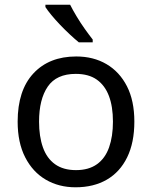

<svg xmlns="http://www.w3.org/2000/svg" viewBox="-20 -786 645 816"><path d="M551 -269Q551 -180 520.5 -117.5Q490 -55 434 -22.5Q378 10 301 10Q230 10 174.5 -22.5Q119 -55 87 -117.5Q55 -180 55 -269Q55 -402 122 -474Q189 -546 304 -546Q377 -546 432.5 -513.5Q488 -481 519.5 -419.5Q551 -358 551 -269ZM146 -269Q146 -206 162.5 -159.5Q179 -113 214 -88Q249 -63 303 -63Q357 -63 392 -88Q427 -113 443.5 -159.5Q460 -206 460 -269Q460 -333 443 -378Q426 -423 391.5 -447.5Q357 -472 302 -472Q220 -472 183 -418Q146 -364 146 -269ZM278 -766Q289 -744 305.5 -716.5Q322 -689 340.5 -663Q359 -637 374 -618V-606H315Q298 -620 277 -639.5Q256 -659 235.5 -680.5Q215 -702 198.5 -722Q182 -742 173 -756V-766Z"/></svg>

Font: Noto Sans Canadian Aboriginal
Style: Regular
Weight: 400
Designer: Monotype Design Team, Typotheque's Kevin King
Foundry: Monotype Imaging Inc.
Version: Version 2.002